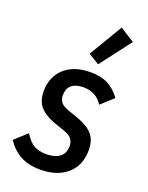

<svg xmlns="http://www.w3.org/2000/svg" viewBox="-150 -872 742 960"><g transform="rotate(20 220.5 -391.5)"><path d="M186 12Q123 12 79.5 -12Q36 -36 7 -81L72 -140Q96 -101 122.5 -86Q149 -71 189 -71Q234 -71 259.5 -90.5Q285 -110 285 -149Q285 -172 273 -187Q261 -202 229 -213L186 -228Q122 -250 95.5 -281Q69 -312 69 -364Q69 -399 81 -429.5Q93 -460 116.5 -483Q140 -506 175.5 -519Q211 -532 259 -532Q313 -532 350.5 -513Q388 -494 418 -453L353 -394Q318 -449 251 -449Q209 -449 187.5 -430.5Q166 -412 166 -377Q166 -353 178.5 -338.5Q191 -324 220 -314L263 -299Q327 -277 354.5 -246.5Q382 -216 382 -162Q382 -81 329 -34.5Q276 12 186 12ZM279 -582 221 -617 327 -795 404 -746Z"/></g></svg>

Font: IBM Plex Sans Cond Medm
Style: Italic
Weight: 500
Width: 3
Italic angle: -11°
Designer: Mike Abbink, Paul van der Laan, Pieter van Rosmalen
Foundry: Bold Monday
Version: Version 1.3